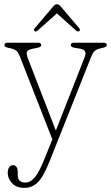

<svg xmlns="http://www.w3.org/2000/svg" viewBox="-20 -647 524 906"><path d="M190 102.5 227 10.5 73.5 -381Q65 -402.5 54.2 -409.8Q43.5 -417 18.5 -421.5Q1 -425 1 -434.5Q1 -445.5 17 -445.5H159Q174.5 -445.5 174.5 -434.5Q174.5 -425 157 -421.5L134 -417Q111.5 -412.5 107.5 -402.8Q103.5 -393 111.5 -372L243.5 -31L380 -378.5Q392.5 -411 359.5 -417L332 -421.5Q314 -424.5 314 -434.5Q314 -445.5 330.5 -445.5H468.5Q484 -445.5 484 -434.5Q484 -431 480.8 -427.5Q477.5 -424 467.5 -422Q440.5 -416.5 430 -409Q419.5 -401.5 412 -383.5L213.5 115.5Q184 189 157.5 214.2Q131 239.5 95.5 239.5Q57 239.5 36.8 217.5Q16.5 195.5 16.5 169Q16.5 152.5 23.2 142.5Q30 132.5 40.5 132.5Q63.5 132.5 63.5 164V177.5Q63.5 198 73.8 206.2Q84 214.5 98.5 214.5Q124 214.5 144.5 189.8Q165 165 190 102.5ZM353.5 -500Q347 -495.5 338 -503.5L248.5 -584L158.5 -503.5Q149.5 -495.5 143.5 -500Q136.5 -504.5 144 -514L231.5 -617Q241 -627 248.5 -627Q257.5 -627 266 -617L353.5 -514Q361 -505 353.5 -500Z"/></svg>

Font: Fraunces 72pt S100 Thin
Style: Regular
Weight: 100
Version: Version 1.000; ttfautohint (v1.8.3)